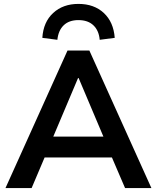

<svg xmlns="http://www.w3.org/2000/svg" viewBox="-20 -964 803 984"><path d="M8 0 326 -705H438L756 0H621L536 -198L592 -157H170L226 -198L142 0ZM380 -564 240 -233 214 -264H548L523 -233L383 -564ZM274 -760 197 -770Q202 -851 252.5 -897.5Q303 -944 382 -944Q462 -944 512 -897.5Q562 -851 568 -770L491 -760Q487 -807 459 -834Q431 -861 382 -861Q334 -861 306.5 -834.5Q279 -808 274 -760Z"/></svg>

Font: Nunito Sans 10pt
Style: Bold
Weight: 700
Designer: Vernon Adams
Foundry: Vernon Adams
Version: Version 3.101;gftools[0.9.27]